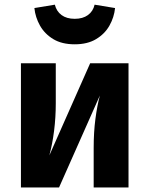

<svg xmlns="http://www.w3.org/2000/svg" viewBox="-20 -822 655 842"><path d="M543.6 -544.6V0H390.8V-173.3Q390.8 -242.6 398.5 -301Q406.2 -359.5 417.9 -403.1L239 0H71.8V-544.6H224.6V-369.2Q224.6 -307.7 217.2 -248.5Q209.7 -189.2 196.4 -140.5L375.4 -544.6ZM307.7 -627.7Q251.3 -627.7 213.6 -650.5Q175.9 -673.3 155.4 -709.7Q134.9 -746.2 130.8 -786.7L220.5 -801.5Q227.7 -772.3 250 -755.9Q272.3 -739.5 307.7 -739.5Q343.1 -739.5 365.6 -755.9Q388.2 -772.3 394.9 -801.5L484.6 -786.7Q480.5 -746.2 460 -709.7Q439.5 -673.3 401.5 -650.5Q363.6 -627.7 307.7 -627.7Z"/></svg>

Font: FiraCode Nerd Font
Style: Bold
Weight: 700
Designer: Carrois Corporate, Edenspiekermann AG, Nikita Prokopov
Foundry: Carrois Corporate, Edenspiekermann AG, Nikita Prokopov
Version: Version 6.002;Nerd Fonts 2.1.0